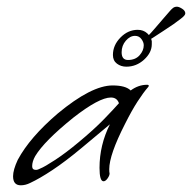

<svg xmlns="http://www.w3.org/2000/svg" viewBox="-20 -554 573 573"><path d="M42 -1Q19 -1 19 -28Q19 -47 33 -77Q69 -144 152 -215Q253 -299 316 -299Q355 -299 370 -284Q393 -301 419 -301Q424 -301 424 -298Q424 -296 422 -294Q408 -278 390.5 -251Q373 -224 353 -184Q306 -92 306 -49Q306 -39 307 -37V-36Q307 -30 301 -21.5Q295 -13 289 -13Q277 -13 277 -53Q277 -121 308 -183L223 -112Q175 -72 136.5 -46.5Q98 -21 70 -8Q56 -1 42 -1ZM87 -47Q93 -47 100 -51Q113 -56 145 -77Q177 -98 214 -129Q260 -167 290.5 -198.5Q321 -230 335 -246Q329 -263 311 -263Q276 -263 199 -203Q112 -133 85 -88Q76 -72 76 -58Q76 -47 87 -47ZM357 -355Q341 -355 329 -364Q317 -373 317 -390Q317 -419 339.5 -442Q362 -465 391 -465Q408 -465 419.5 -454.5Q431 -444 433 -431V-422Q433 -397 410 -376Q387 -355 357 -355ZM362 -375Q384 -375 396.5 -389Q409 -403 409 -419Q409 -428 402 -437.5Q395 -447 383 -447Q368 -447 355.5 -432.5Q343 -418 343 -398Q343 -375 362 -375ZM414 -431Q411 -431 411 -433Q411 -437 415.5 -441.5Q420 -446 422 -447Q430 -455 442 -469Q454 -483 466.5 -497.5Q479 -512 486 -520Q491 -526 496 -530Q501 -534 508 -534Q514 -534 523.5 -528Q533 -522 533 -514Q533 -508 519.5 -498Q506 -488 498 -482Q486 -474 468 -462Q450 -450 435 -440.5Q420 -431 414 -431Z"/></svg>

Font: Whisper
Style: Regular
Weight: 400
Designer: Robert E. Leuschke
Foundry: Robert E. Leuschke
Version: Version 1.010; ttfautohint (v1.8.4.7-5d5b)